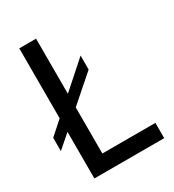

<svg xmlns="http://www.w3.org/2000/svg" viewBox="-167 -776 787 870"><g transform="rotate(-30 226.0 -340.5)"><path d="M157.3 -79.9H434.8V0H69.5V-243.7L0 -183.3V-252.8L69.5 -314.9V-680.7H157.3V-392.3L293.7 -513.5V-440.5L157.3 -321Z"/></g></svg>

Font: Puralecka Narrow
Style: Regular
Weight: 400
Designer: Hector Gatti, Marcela Romero, Pablo Cosgaya and Nicolas Silva
Version: Version 1.004;PS 001.004;hotconv 1.0.70;makeotf.lib2.5.58329